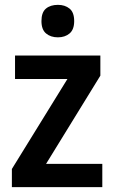

<svg xmlns="http://www.w3.org/2000/svg" viewBox="-20 -772 471 792"><path d="M402 0H29V-75L258 -446H42V-543H394V-460L170 -96H402ZM219 -752Q248 -752 267 -736.5Q286 -721 286 -685Q286 -650 267 -634Q248 -618 219 -618Q189 -618 170 -634Q151 -650 151 -685Q151 -721 169.5 -736.5Q188 -752 219 -752Z"/></svg>

Font: Noto Sans Lao SemiCondensed SemiBold
Style: Regular
Weight: 600
Width: 4
Designer: Monotype Design Team
Foundry: Monotype Imaging Inc.
Version: Version 2.003; ttfautohint (v1.8.4.7-5d5b)